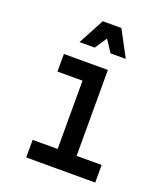

<svg xmlns="http://www.w3.org/2000/svg" viewBox="-151 -943 902 1046"><g transform="rotate(20 300.0 -420.0)"><path d="M125 -600H380V-102H525V0H125V-102H270V-498H125ZM183 -690 263 -840H371L451 -690H363L290 -800H344L271 -690Z"/></g></svg>

Font: Martian Mono Condensed
Style: Regular
Weight: 400
Width: 3
Designer: Roman Shamin
Foundry: Evil Martians
Version: Version 1.000